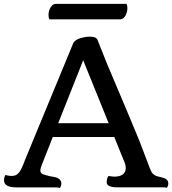

<svg xmlns="http://www.w3.org/2000/svg" viewBox="-28 -942 866 965"><path d="M0 0ZM517.6 -57.6Q538.1 -54.2 548.3 -54.2Q558.6 -54.2 568.6 -56.4Q578.6 -58.6 586.4 -63.5Q604 -74.2 604 -97.2Q604 -116.2 592.3 -139.6L546.4 -253.4H237.3L182.6 -114.7Q174.8 -95.7 174.8 -87.2Q174.8 -78.6 177.5 -74.5Q180.2 -70.3 185.8 -67.4Q191.4 -64.5 199.7 -62.5L219.7 -57.1Q252 -51.8 261.2 -47.4Q280.3 -38.1 280.3 -20Q280.3 -6.8 272.9 2.4Q263.7 0 255.9 0H57.1Q-7.8 0 -7.8 -35.6Q-7.8 -52.2 -0.5 -62.5Q17.6 -57.6 30 -57.6Q42.5 -57.6 51 -61.5Q59.6 -65.4 67.4 -74.7Q80.6 -90.8 98.1 -139.2L339.4 -723.1Q349.6 -746.6 397.5 -755.4Q410.6 -757.8 425.3 -757.8Q455.1 -757.8 461.9 -741.7L510.7 -619.6Q651.9 -286.6 673.8 -231L717.8 -115.7Q731 -78.1 739.7 -69.3Q748.5 -60.5 758.8 -57.1Q769 -53.7 780 -51.5Q791 -49.3 799.3 -45.9Q817.9 -37.6 817.9 -20.5Q817.9 -7.3 810.5 2Q801.3 -0.5 793.9 -0.5H561Q536.1 -0.5 522.2 -6.6Q508.3 -12.7 508.3 -25.4Q508.3 -47.4 517.6 -57.6ZM518.1 -322.8 390.1 -639.2 264.6 -322.8ZM219.7 -844.7Q215.8 -855.5 215.8 -866.2Q215.8 -877 218.5 -887Q221.2 -897 226.1 -904.8Q237.3 -922.4 251 -922.4H607.9Q612.3 -913.6 612.3 -902.3Q612.3 -891.1 609.6 -881.3Q606.9 -871.6 602.5 -863.3Q591.8 -844.7 575.7 -844.7Z"/></svg>

Font: Quando
Style: Regular
Weight: 400
Version: Version 1.002